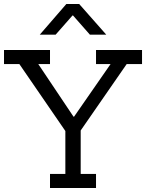

<svg xmlns="http://www.w3.org/2000/svg" viewBox="-97 -943 732 963"><path d="M274.4 -357.7 457.7 -621.8H384.6V-692.3H615.4V-621.8H538.5L307.7 -288.5V-70.5H384.6V0H153.8V-70.5H230.8V-285.9L0 -621.8H-76.9V-692.3H153.8V-621.8H94.9L271.8 -357.7ZM266.7 -865.4 182.1 -769.2H102.6L235.9 -923.1H300L435.9 -769.2H353.8L269.2 -865.4Z"/></svg>

Font: Slabo 13px
Style: Regular
Weight: 400
Designer: John Hudson
Foundry: Tiro Typeworks Ltd.
Version: Version 1.02 Build 005a